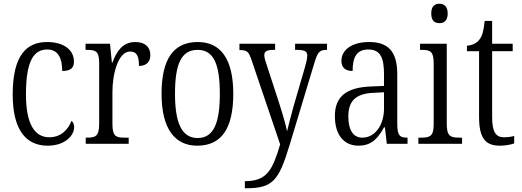

<svg xmlns="http://www.w3.org/2000/svg" viewBox="-20 -770 2793 1028"><path d="M235 10C332 10 377 -48 377 -88C377 -105 372 -116 363 -123C345 -77 307 -35 244 -35C163 -35 119 -110 119 -265C119 -450 164 -505 233 -505C293 -505 313 -456 313 -390C358 -390 376 -406 376 -440C376 -501 324 -545 232 -545C126 -545 48 -479 48 -264C48 -65 126 10 235 10Z M439 0H669V-33H648C601 -33 582 -40 582 -105V-279C582 -374 613 -494 676 -494C715 -494 724 -466 724 -417C765 -417 785 -440 785 -475C785 -517 758 -545 704 -545C635 -545 603 -492 582 -435H579L569 -536H438V-503H443C494 -503 511 -496 511 -431V-108C511 -40 492 -33 444 -33H439Z M1036 10C1163 10 1229 -78 1229 -268C1229 -455 1161 -545 1039 -545C909 -545 845 -454 845 -268C845 -79 917 10 1036 10ZM1038 -31C952 -31 917 -114 917 -268C917 -424 949 -503 1038 -503C1125 -503 1157 -425 1157 -268C1157 -115 1126 -31 1038 -31Z M1291 200V238H1298C1441 238 1473 197 1531 5L1662 -429C1681 -493 1691 -502 1728 -503H1731V-536H1560V-503H1573C1614 -502 1625 -494 1625 -473C1625 -457 1620 -435 1613 -411L1551 -198C1538 -148 1525 -103 1517 -67C1510 -102 1494 -158 1472 -226L1413 -407C1402 -439 1395 -461 1395 -474C1395 -494 1407 -503 1447 -503H1453V-536H1262V-502H1264C1303 -501 1311 -495 1327 -448L1480 3C1439 140 1410 200 1291 200Z M1899 10C1973 10 2005 -33 2036 -88H2041L2051 0H2162V-33H2159C2118 -33 2107 -47 2107 -111V-373C2107 -496 2057 -545 1956 -545C1864 -545 1808 -503 1808 -444C1808 -408 1829 -390 1868 -390C1868 -463 1889 -505 1952 -505C2019 -505 2036 -457 2036 -372V-310L1966 -307C1836 -302 1773 -254 1773 -149C1773 -41 1827 10 1899 10ZM1920 -33C1868 -33 1845 -79 1845 -146C1845 -225 1880 -269 1980 -273L2036 -276V-188C2036 -102 1989 -33 1920 -33Z M2333 -646C2357 -646 2377 -659 2377 -698C2377 -736 2357 -750 2333 -750C2307 -750 2289 -736 2289 -698C2289 -659 2307 -646 2333 -646ZM2220 0H2454V-33H2440C2391 -33 2372 -41 2372 -107V-536H2229V-503H2239C2285 -503 2302 -494 2302 -430V-105C2302 -41 2283 -33 2234 -33H2220Z M2656 10C2688 10 2715 4 2733 -2V-42C2714 -37 2699 -35 2678 -35C2635 -35 2615 -63 2615 -143V-496H2725V-536H2615V-658H2575C2570 -606 2562 -576 2546 -557C2532 -539 2510 -528 2480 -525V-496H2545V-144C2545 -29 2580 10 2656 10Z"/></svg>

Font: Noto Serif Armenian Condensed Light
Style: Regular
Weight: 300
Width: 3
Designer: Monotype Design Team
Foundry: Monotype Imaging Inc.
Version: Version 2.008